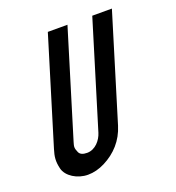

<svg xmlns="http://www.w3.org/2000/svg" viewBox="-124 -767 801 873"><g transform="rotate(-20 276.5 -330.5)"><path d="M358.3 -157 514.2 -667H419.2L263.3 -157C253.6 -125.3 225 -89 184.5 -89C163.8 -89 150.8 -95 145.5 -107C135.7 -129.1 136.8 -135.8 143.3 -157L299.2 -667H204.2L48.3 -157C38.2 -124.1 35.1 -101.7 44 -64.5C53.5 -25 103.2 6 154.5 6C181.8 6 209.3 -1 236.9 -15C294.1 -44 338.1 -91 358.3 -157Z"/></g></svg>

Font: Din Kursivschrift
Style: Eng
Weight: 400
Version: Version 1.089